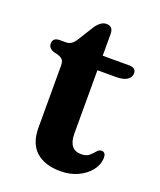

<svg xmlns="http://www.w3.org/2000/svg" viewBox="-118 -673 629 757"><g transform="rotate(20 197.0 -294.0)"><path d="M60.5 -417.5 40 -422.5Q18 -431 18 -449Q18 -474.5 47 -474.5H73.5Q96.5 -474.5 112.5 -500L155 -568Q175.5 -597.5 198.5 -597.5Q227 -597.5 227 -566V-474.5H337.5Q367 -474.5 367 -451.5Q367 -435 352 -424.2Q337 -413.5 303 -413.5H227V-148.5Q227 -80.5 279.5 -80.5Q301 -80.5 312.8 -90.8Q324.5 -101 332.8 -111Q341 -121 351.5 -121Q370 -120.5 369 -96.5Q368.5 -68.5 349.2 -44Q330 -19.5 297.8 -4.5Q265.5 10.5 225 10.5Q160 10.5 123 -22.2Q86 -55 86 -121.5V-381.5Q86 -398 79.8 -405.5Q73.5 -413 60.5 -417.5Z"/></g></svg>

Font: Fraunces 9pt S050 SemiBold
Style: Regular
Weight: 600
Version: Version 1.000; ttfautohint (v1.8.3)